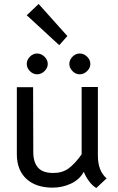

<svg xmlns="http://www.w3.org/2000/svg" viewBox="-20 -939 597 969"><path d="M65 -161V-499H147L148 -171Q148 -121 171.5 -93.5Q195 -66 249 -66Q294 -66 325.5 -88.5Q357 -111 392 -160V-500H474V-154Q474 -76 518 -39L466 10Q446 -2 429 -25Q412 -48 403 -72Q381 -32 337.5 -12Q294 8 246 8Q161 8 113 -36.5Q65 -81 65 -161ZM115 -616Q115 -637 131 -653Q147 -669 167 -669Q188 -669 204.5 -653Q221 -637 221 -616Q221 -596 204.5 -580Q188 -564 167 -564Q147 -564 131 -580Q115 -596 115 -616ZM330 -616Q330 -637 346 -653Q362 -669 382 -669Q403 -669 419.5 -653Q436 -637 436 -616Q436 -596 419.5 -580Q403 -564 382 -564Q362 -564 346 -580Q330 -596 330 -616ZM115 -862 175 -919 320 -757 279 -711Z"/></svg>

Font: Bellota Text
Style: Bold
Weight: 700
Designer: Kemie Guaida
Foundry: Kemie Guaida
Version: Version 4.001